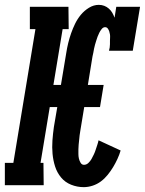

<svg xmlns="http://www.w3.org/2000/svg" viewBox="-59 -763 597 791"><path d="M286 8Q259 8 234 -2Q209 -12 192.5 -32Q176 -52 168 -77Q160 -102 157.5 -129Q155 -156 157 -184Q159 -212 163 -240L177 -322H146L108 -92H120L121 0H-39V-92H-4L87 -643H64V-735H223L224 -643H199L161 -413H192L214 -545Q217 -565 222 -585.5Q227 -606 234 -626Q241 -646 250.5 -665.5Q260 -685 274 -702Q288 -719 307.5 -731Q327 -743 348 -743Q360 -743 370.5 -739Q381 -735 389.5 -727.5Q398 -720 403.5 -710.5Q409 -701 413 -690L420 -735H518L488 -554H390Q392 -561 393 -567.5Q394 -574 394 -581Q394 -588 394 -594.5Q394 -601 394.5 -608Q395 -615 394 -621.5Q393 -628 391 -634Q389 -640 385 -645.5Q381 -651 374 -651Q366 -651 360 -643.5Q354 -636 350 -628Q346 -620 343 -612Q340 -604 337.5 -595.5Q335 -587 332.5 -579Q330 -571 328.5 -562.5Q327 -554 325.5 -546Q324 -538 322 -530L303 -413H368L353 -322H288L272 -225Q270 -215 269 -205.5Q268 -196 267 -186Q266 -176 265 -166.5Q264 -157 264 -147.5Q264 -138 264 -128.5Q264 -119 266 -110Q268 -101 273 -92.5Q278 -84 287 -84Q297 -84 305 -91.5Q313 -99 318 -108Q323 -117 327.5 -126.5Q332 -136 335 -145.5Q338 -155 341.5 -165Q345 -175 347 -185L438 -143Q433 -126 425 -108.5Q417 -91 407 -74.5Q397 -58 384.5 -42.5Q372 -27 356.5 -15.5Q341 -4 322.5 2Q304 8 286 8Z"/></svg>

Font: Iosevka Curly Slab Heavy
Style: Italic
Weight: 900
Italic angle: -9°
Monospace: yes
Designer: Belleve Invis
Foundry: Belleve Invis
Version: Version 22.1.2; ttfautohint (v1.8.4)